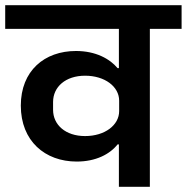

<svg xmlns="http://www.w3.org/2000/svg" viewBox="-40 -718 718 738"><path d="M417 0H536V-607H658V-698H-20V-607H417V-456H412C382 -492 328 -522 252 -522C131 -522 40 -446 40 -312C40 -176 133 -97 255 -97C328 -97 382 -125 412 -163H417ZM287 -195C212 -195 164 -238 164 -296V-326C164 -384 212 -427 287 -427C363 -427 418 -385 418 -331V-291C418 -237 363 -195 287 -195Z"/></svg>

Font: IBM Plex Devanagari Medium
Style: Regular
Weight: 600
Designer: Mike Abbink, Paul van der Laan, Pieter van Rosmalen, Erin McLaughlin
Foundry: Bold Monday
Version: Version 1.0